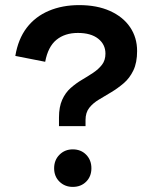

<svg xmlns="http://www.w3.org/2000/svg" viewBox="-20 -721 593 752"><path d="M211 -227V-261Q211 -302 223.5 -330Q236 -358 257 -376.5Q278 -395 301 -408.5Q324 -422 345 -436Q366 -450 379.5 -467.5Q393 -485 393 -511Q393 -547 364.5 -569.5Q336 -592 285 -592Q234 -592 201 -565Q168 -538 157 -479L40 -502Q51 -568 84.5 -612Q118 -656 171 -678.5Q224 -701 290 -701Q360 -701 411 -678Q462 -655 489.5 -614.5Q517 -574 517 -521Q517 -476 502.5 -445.5Q488 -415 464.5 -395Q441 -375 416 -360Q391 -345 367.5 -331Q344 -317 329.5 -298.5Q315 -280 315 -251V-227ZM265 11Q234 11 213 -9.5Q192 -30 192 -62Q192 -94 213 -115Q234 -136 265 -136Q297 -136 317.5 -115Q338 -94 338 -62Q338 -30 317.5 -9.5Q297 11 265 11Z"/></svg>

Font: Radio Canada Big Medium
Style: Regular
Weight: 500
Designer: Étienne Aubert Bonn
Foundry: Coppers and Brasses
Version: Version 1.001